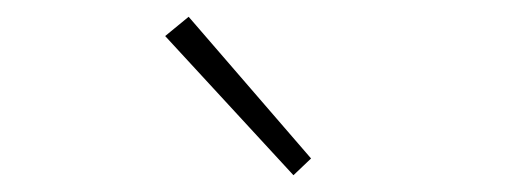

<svg xmlns="http://www.w3.org/2000/svg" viewBox="-20 -840 626 229"><path d="M205 -820 177 -797 330 -631 351 -651Z"/></svg>

Font: Spoqa Han Sans Neo Thin
Style: Regular
Weight: 100
Designer: [Spoqa Han Sans Neo] Dong-huui Kim  Younghwa Kang  Yujin Lee  [Noto Sans] Ryoko NISHIZUKA  (kana & ideographs); Paul D. 
Foundry: Spoqa (http://www.spoqa-han-sans.com)
Version: Version 1.100;hotconv 1.0.109;makeotfexe 2.5.65596